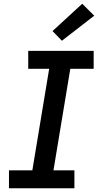

<svg xmlns="http://www.w3.org/2000/svg" viewBox="-20 -1007 540 1027"><path d="M28 0V-96H153L243 -639H131V-735H481V-639H356L266 -96H378V0ZM311 -789 261 -841 420 -987 484 -923Z"/></svg>

Font: Iosevka Slab
Style: Bold Italic
Weight: 700
Italic angle: -9°
Monospace: yes
Designer: Belleve Invis
Foundry: Belleve Invis
Version: Version 11.1.0; ttfautohint (v1.8.3)